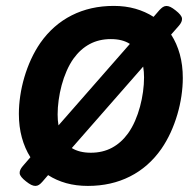

<svg xmlns="http://www.w3.org/2000/svg" viewBox="-20 -610 640 641"><path d="M273.4 10.7Q234.4 10.7 201.2 1.5Q168 -7.8 140.6 -25.4L121.6 -3.4Q115.7 3.4 110.1 7.1Q104.5 10.7 98.1 10.7Q91.8 10.7 84.2 7.1Q76.7 3.4 66.9 -4.4Q46.9 -20 45.7 -31Q44.4 -42 56.2 -55.7L81.5 -85Q63 -114.3 53 -150.6Q43 -187 43 -230Q43 -258.8 47.6 -290Q52.2 -321.3 61.3 -352.1Q70.3 -382.8 83.7 -412.1Q97.2 -441.4 114.7 -466.8Q157.2 -527.3 219.5 -558.8Q281.7 -590.3 359.9 -590.3Q398.9 -590.3 432.1 -580.8Q465.3 -571.3 492.7 -553.7L512.2 -576.2Q518.1 -582.5 523.4 -586.2Q528.8 -589.8 535.2 -590.1Q541.5 -590.3 549.1 -586.7Q556.6 -583 566.4 -575.2Q586.4 -559.6 587.6 -548.6Q588.9 -537.6 577.1 -523.9L551.3 -494.6Q570.3 -465.3 580.3 -429Q590.3 -392.6 590.3 -349.6Q590.3 -320.8 585.7 -289.6Q581.1 -258.3 572 -227.5Q563 -196.8 549.6 -167.5Q536.1 -138.2 518.6 -112.8Q476.1 -52.2 413.8 -20.8Q351.6 10.7 273.4 10.7ZM172.4 -228Q172.4 -208 175.3 -191.4L413.6 -463.4Q388.7 -479.5 350.1 -479.5Q310.5 -479.5 279.5 -462.9Q248.5 -446.3 225.6 -414.6Q212.4 -396 202.4 -373Q192.4 -350.1 185.8 -325.4Q179.2 -300.8 175.8 -275.6Q172.4 -250.5 172.4 -228ZM283.2 -100.1Q322.8 -100.1 353.8 -116.7Q384.8 -133.3 407.7 -165Q420.9 -183.6 430.9 -206.5Q440.9 -229.5 447.5 -254.2Q454.1 -278.8 457.5 -303.7Q460.9 -328.6 460.9 -351.6Q460.9 -370.6 458 -387.7L219.7 -115.7Q245.1 -100.1 283.2 -100.1Z"/></svg>

Font: Courier Prime
Style: Bold Italic
Weight: 700
Monospace: yes
Designer: Alan Dague-Greene
Foundry: Quote-Unquote Apps
Version: Version 1.202